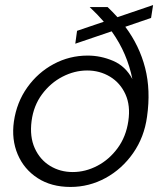

<svg xmlns="http://www.w3.org/2000/svg" viewBox="-20 -728 629 760"><path d="M259 12Q183 12 129 -23Q75 -58 50 -117Q25 -176 35 -247Q46 -323 88 -382Q130 -441 192.5 -474.5Q255 -508 327 -508Q379 -508 428 -487Q477 -466 504 -415Q494 -465 474 -512Q454 -559 422 -604L278 -555L285 -606L391 -642Q366 -671 335 -700H406Q427 -680 445 -660L586 -708L578 -657L476 -622Q532 -547 554.5 -459Q577 -371 562 -266Q551 -185 507 -122Q463 -59 398 -23.5Q333 12 259 12ZM268 -47Q318 -47 365 -71.5Q412 -96 445.5 -141.5Q479 -187 488 -249Q497 -310 476.5 -355Q456 -400 415.5 -424.5Q375 -449 325 -449Q275 -449 227.5 -424.5Q180 -400 146.5 -355Q113 -310 105 -249Q97 -187 117.5 -141.5Q138 -96 178 -71.5Q218 -47 268 -47Z"/></svg>

Font: Host Grotesk Light
Style: Italic
Weight: 300
Italic angle: -8°
Designer: Doğukan Karapınar based on Poppins by Indian Type Foundry, Jonny Pinhorn
Foundry: Element Type
Version: Version 1.001; ttfautohint (v1.8.4.7-5d5b)